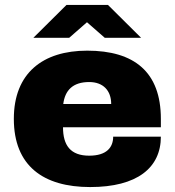

<svg xmlns="http://www.w3.org/2000/svg" viewBox="-20 -745 707 777"><path d="M115 -592H260L332 -655L404 -592H551L417 -725H249ZM345 12C535 12 631 -66 631 -192H438C438 -149 412 -115 341 -115C265 -115 235 -157 235 -230H631V-264C631 -454 523 -540 333 -540C153 -540 36 -449 36 -264C36 -74 155 12 345 12ZM236 -324C243 -379 274 -413 341 -413C397 -413 430 -379 430 -324Z"/></svg>

Font: Archivo Black
Style: Regular
Weight: 900
Designer: Hector Gatti
Foundry: Omnibus-Type
Version: Version 2.001